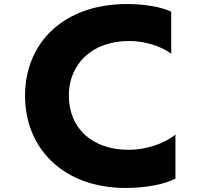

<svg xmlns="http://www.w3.org/2000/svg" viewBox="-20 -849 1040 951"><path d="M849 36V-183C797 -139 706 -107 617 -107C438 -107 321 -212 321 -376C321 -528 432 -646 620 -646C700 -646 782 -618 828 -583V-791C779 -815 695 -829 609 -829C295 -829 104 -637 104 -375C104 -116 291 82 603 82C706 82 796 63 849 36Z"/></svg>

Font: LINE Seed JP_OTF ExtraBold
Style: Regular
Weight: 800
Designer: LY Corporation & Fontrix & Fontworks
Version: Version 1.013